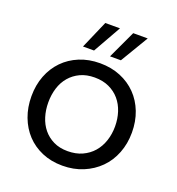

<svg xmlns="http://www.w3.org/2000/svg" viewBox="-138 -874 916 995"><g transform="rotate(20 320.0 -376.5)"><path d="M316 9Q254 9 203.5 -12.5Q153 -34 117.5 -72Q82 -110 62.5 -162Q43 -214 43 -275Q43 -337 63 -388.5Q83 -440 119.5 -477.5Q156 -515 207 -536Q258 -557 320 -557Q382 -557 433 -536Q484 -515 520.5 -477.5Q557 -440 577 -388.5Q597 -337 597 -275Q597 -214 576.5 -161.5Q556 -109 518.5 -71.5Q481 -34 429.5 -12.5Q378 9 316 9ZM316 -71Q361 -71 396 -87Q431 -103 455 -130.5Q479 -158 491.5 -195.5Q504 -233 504 -275Q504 -317 492 -354Q480 -391 456.5 -418.5Q433 -446 398.5 -462Q364 -478 319 -478Q274 -478 240 -462Q206 -446 182.5 -418.5Q159 -391 147.5 -354Q136 -317 136 -275Q136 -233 147.5 -196Q159 -159 181.5 -131.5Q204 -104 237.5 -87.5Q271 -71 316 -71ZM267 -608H206L273 -762H354ZM415 -608H355L427 -762H507Z"/></g></svg>

Font: A Bank Premium Regular
Style: Regular
Weight: 400
Designer: Ninad Kale (Devanagari), Jonny Pinhorn (Latin), Htun Naung (Myanmar)
Foundry: Indian Type Foundry
Version: 4.004